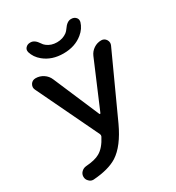

<svg xmlns="http://www.w3.org/2000/svg" viewBox="-221 -1099 1115 1218"><g transform="rotate(-30 337.0 -490.0)"><path d="M147.5 -920.9Q146.5 -926.8 146.5 -931.6Q146.5 -943.4 155.3 -953.1Q168 -966.8 187.5 -966.8H191.4Q220.7 -966.8 246.1 -927.7Q252.9 -916 265.6 -906.2Q295.9 -882.8 338.4 -882.8Q380.9 -882.8 412.1 -906.2Q423.8 -916 431.6 -927.7Q458 -966.8 486.3 -966.8H490.2Q509.8 -966.8 522.5 -953.1Q531.2 -943.4 531.2 -931.6Q531.2 -926.8 530.3 -920.9Q517.6 -877.9 480.5 -847.7Q423.8 -800.8 338.9 -800.8Q253.9 -800.8 197.3 -847.7Q160.2 -877.9 147.5 -920.9ZM342.8 -355.5Q343.8 -353.5 346.7 -353.5Q349.6 -353.5 350.6 -355.5L494.1 -693.4Q505.9 -720.7 530.8 -737.3Q555.7 -753.9 585.9 -753.9Q608.4 -753.9 621.1 -734.4Q627.9 -723.6 627.9 -711.9Q627.9 -703.1 624 -694.3L417 -241.2Q356.4 -110.4 279.3 -60.5Q215.8 -20.5 103.5 -12.7Q102.5 -12.7 100.6 -12.7Q83 -12.7 70.3 -26.4Q55.7 -40 55.7 -60.5Q55.7 -80.1 69.8 -94.2Q84 -108.4 104.5 -110.4Q171.9 -115.2 205.1 -134.8Q248 -158.2 282.2 -224.6Q286.1 -233.4 282.2 -242.2L66.4 -692.4Q61.5 -702.1 61.5 -711.9Q61.5 -722.7 68.4 -734.4Q81.1 -753.9 105.5 -753.9Q135.7 -753.9 161.6 -736.8Q187.5 -719.7 199.2 -691.4Z"/></g></svg>

Font: Gen Jyuu GothicX Medium
Style: Regular
Weight: 500
Designer: Ryoko NISHIZUKA (kana &amp; ideographs); Paul D. Hunt (Latin, Greek &amp; Cyrillic); Wenlong ZHANG (bopomofo); Sandoll C
Version: Version 1.058.20140828